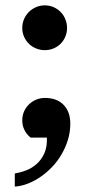

<svg xmlns="http://www.w3.org/2000/svg" viewBox="-20 -520 358 716"><path d="M230 -416Q230 -398.4 223.6 -383.3Q217.3 -368.2 206.1 -356.9Q194.8 -345.7 179.7 -339.4Q164.6 -333 147 -333Q129.9 -333 114.5 -339.4Q99.1 -345.7 87.6 -356.9Q76.2 -368.2 69.6 -383.3Q63 -398.4 63 -416Q63 -433.1 69.6 -448.5Q76.2 -463.9 87.6 -475.3Q99.1 -486.8 114.5 -493.4Q129.9 -500 147 -500Q164.6 -500 179.7 -493.4Q194.8 -486.8 206.1 -475.3Q217.3 -463.9 223.6 -448.5Q230 -433.1 230 -416ZM242.2 -59.1Q242.2 -27.8 233.4 1Q224.6 29.8 209.7 55.4Q194.8 81.1 174.6 102.3Q154.3 123.5 131.3 139.4Q108.4 155.3 83.7 164.8Q59.1 174.3 35.2 175.8V127Q54.2 124 75.9 116Q97.7 107.9 115.7 92.3Q133.8 76.7 145 52.5Q156.2 28.3 154.8 -6.8H94.2Q85 -14.2 79.1 -22.2Q73.2 -30.3 69.6 -38.6Q65.9 -46.9 64.5 -55.2Q63 -63.5 63 -70.8Q63 -89.8 70.1 -105.2Q77.1 -120.6 88.9 -131.6Q100.6 -142.6 115.7 -148.7Q130.9 -154.8 147 -154.8Q192.4 -154.8 217.3 -128.9Q242.2 -103 242.2 -59.1Z"/></svg>

Font: Charis SIL Cyr
Style: Bold
Weight: 700
Foundry: SIL International
Version: Version 5.000